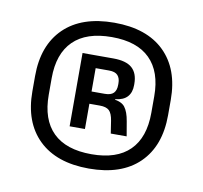

<svg xmlns="http://www.w3.org/2000/svg" viewBox="-53 -704 522 494"><g transform="rotate(10 208.0 -457.5)"><path d="M208.5 -267.5Q123.5 -267.5 77.2 -312.5Q31 -357.5 31 -438V-478Q31 -558.5 77.2 -603.5Q123.5 -648.5 208.5 -648.5Q293.5 -648.5 339.5 -603.5Q385.5 -558.5 385.5 -478V-438Q385.5 -357.5 339.5 -312.5Q293.5 -267.5 208.5 -267.5ZM208.5 -305Q274.5 -305 308.2 -338.5Q342 -372 342 -436.5V-480Q342 -544 308.2 -577.5Q274.5 -611 208.5 -611Q142 -611 108 -577.5Q74 -544 74 -480V-436.5Q74 -372 108 -338.5Q142 -305 208.5 -305ZM248.5 -366 243.5 -398.5Q240.5 -417.5 232.8 -424.8Q225 -432 208.5 -432H168V-464H215.5Q231.5 -464 238.5 -471.2Q245.5 -478.5 245.5 -492.5V-497Q245.5 -510 238.8 -517.5Q232 -525 216 -525H167.5V-557.5H221.5Q255 -557.5 270.5 -543.8Q286 -530 286 -502.5V-499Q286 -480 276 -468.8Q266 -457.5 244.5 -455V-450L237 -454.5Q261 -452.5 270.2 -440.5Q279.5 -428.5 283.5 -404L290 -366ZM141 -366V-557.5H181V-453V-439.5V-366Z"/></g></svg>

Font: Anek Gurmukhi Medium
Style: Regular
Weight: 500
Designer: Sarang Kulkarni (Gurmukhi), Yesha Goshar (Latin)
Foundry: Ek Type
Version: Version 1.003